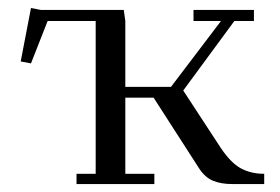

<svg xmlns="http://www.w3.org/2000/svg" viewBox="-20 -464 706 484"><path d="M32.2 -309.1 58.1 -443.8 83 -439H292L295.9 -411.1V-245.1H411.1L537.1 -411.1H467.8V-439H620.1V-411.1H570.8L441.9 -235.8L536.1 -91.8Q561.5 -53.7 586.9 -39.8Q612.3 -25.9 646 -25.9V0H565.9Q537.1 0 516.6 -8.5Q496.1 -17.1 481 -41L367.2 -217.8H295.9V-25.9H369.1V0H172.9V-25.9H221.2V-411.1H100.1L58.1 -304.2Z"/></svg>

Font: Dehuti
Style: Book
Weight: 400
Version: Version 1.2